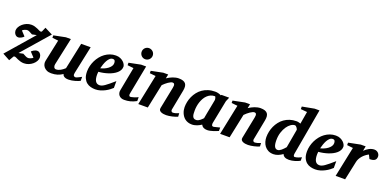

<svg xmlns="http://www.w3.org/2000/svg" viewBox="-21 -1614 5108 2527"><g transform="rotate(20 2533.0 -350.5)"><path d="M168 -91.8 231 -105Q257.8 -90.8 275.4 -82Q293 -73.2 310.1 -73.2Q315.4 -73.2 324.7 -75.7Q334 -78.1 344 -82Q354 -85.9 362.3 -91.1Q370.6 -96.2 374 -102.1L314 -166Q316.4 -169.4 324.2 -176Q332 -182.6 342.8 -188.7Q353.5 -194.8 366 -199.5Q378.4 -204.1 391.1 -204.1Q407.2 -204.1 418.9 -196.3Q430.7 -188.5 438.2 -177.2Q445.8 -166 449.5 -153.1Q453.1 -140.1 453.1 -129.9Q453.1 -106 439.2 -80.8Q425.3 -55.7 401.4 -35.2Q377.4 -14.6 346.2 -1.7Q314.9 11.2 279.8 11.2Q254.4 11.2 231.7 4.6Q209 -2 190.9 -9.8Q172.9 -17.6 160.4 -24.2Q147.9 -30.8 143.1 -30.8Q136.2 -30.8 130.6 -30Q125 -29.3 122.1 -24.9L85 39.1L-16.1 -16.1L314 -396L251 -382.8Q224.6 -397 207.3 -406Q189.9 -415 172.9 -415Q167.5 -415 158.2 -412.6Q148.9 -410.2 139.2 -406Q129.4 -401.9 120.8 -396.7Q112.3 -391.6 108.9 -386.2L168 -323.2Q165.5 -318.8 158.2 -312.3Q150.9 -305.7 140.1 -299.6Q129.4 -293.5 116.7 -288.8Q104 -284.2 91.8 -284.2Q75.7 -284.2 64 -292Q52.2 -299.8 44.7 -311Q37.1 -322.3 33.4 -335Q29.8 -347.7 29.8 -357.9Q29.8 -381.8 43.7 -407Q57.6 -432.1 81.5 -452.9Q105.5 -473.6 136.7 -486.8Q168 -500 203.1 -500Q228.5 -500 251.2 -493.2Q273.9 -486.3 292 -478.3Q310.1 -470.2 322.5 -463.6Q335 -457 339.8 -457Q346.7 -457 351.8 -458Q356.9 -459 360.8 -462.9L388.2 -525.9L498 -470.2Z M1063 -27.8Q1052.7 -22.5 1034.9 -15.4Q1017.1 -8.3 995.4 -2.2Q973.6 3.9 950.2 8.1Q926.8 12.2 905.3 12.2Q879.4 12.2 863.3 6.8Q847.2 1.5 838.1 -6.1Q829.1 -13.7 825.2 -21.7Q821.3 -29.8 820.3 -35.2Q787.1 -12.2 748.5 0Q710 12.2 661.1 12.2Q624 12.2 598.4 -0.5Q572.8 -13.2 557.9 -32.2Q543 -51.3 538.3 -74Q533.7 -96.7 538.1 -117.2L603 -423.8L519 -433.1V-466.8L684.1 -500H753.4L671.4 -117.2Q668.9 -105.5 670.2 -94.7Q671.4 -84 675.8 -75.9Q680.2 -67.9 687.5 -63Q694.8 -58.1 704.1 -58.1Q720.7 -58.1 736.6 -62.7Q752.4 -67.4 767.3 -75.7Q782.2 -84 796.4 -94.7Q810.5 -105.5 824.2 -118.2L902.3 -487.8H1035.2L953.1 -100.1Q947.3 -72.3 955.3 -60.1Q963.4 -47.9 979 -47.9Q982.9 -47.9 988 -49.1Q993.2 -50.3 1002.2 -54Q1011.2 -57.6 1025.6 -64.7Q1040 -71.8 1063 -84Z M1398.4 -396Q1398.4 -404.8 1397.2 -413.3Q1396 -421.9 1392.3 -428.7Q1388.7 -435.5 1381.6 -439.7Q1374.5 -443.8 1363.3 -443.8Q1339.8 -443.8 1321.5 -427.2Q1303.2 -410.6 1289.1 -385Q1274.9 -359.4 1264.6 -328.9Q1254.4 -298.3 1247.6 -271Q1273.4 -276.9 1300.3 -288.6Q1327.1 -300.3 1348.9 -316.7Q1370.6 -333 1384.5 -353Q1398.4 -373 1398.4 -396ZM1528.3 -395Q1528.3 -368.7 1516.4 -346.2Q1504.4 -323.7 1483.4 -305.2Q1462.4 -286.6 1434.3 -271.7Q1406.2 -256.8 1374.3 -246.1Q1342.3 -235.4 1307.9 -228.5Q1273.4 -221.7 1240.2 -219.2Q1239.3 -210 1238.3 -198.2Q1237.3 -186.5 1237.3 -178.2Q1237.3 -152.3 1241.2 -130.4Q1245.1 -108.4 1253.9 -92.3Q1262.7 -76.2 1277.1 -67.1Q1291.5 -58.1 1312.5 -58.1Q1328.6 -58.1 1345.2 -64.5Q1361.8 -70.8 1383.8 -85.7Q1405.8 -100.6 1435.1 -125Q1464.4 -149.4 1505.4 -185.1V-89.8Q1490.7 -75.7 1467.3 -57.9Q1443.8 -40 1414.1 -24.4Q1384.3 -8.8 1350.1 1.7Q1315.9 12.2 1279.3 12.2Q1246.6 12.2 1214.4 3.9Q1182.1 -4.4 1156.5 -25.4Q1130.9 -46.4 1114.7 -82.3Q1098.6 -118.2 1098.6 -173.8Q1098.6 -211.9 1108.2 -251Q1117.7 -290 1135.3 -326.2Q1152.8 -362.3 1178.2 -394Q1203.6 -425.8 1235.6 -449.2Q1267.6 -472.7 1305.7 -486.3Q1343.8 -500 1386.2 -500Q1422.9 -500 1449.7 -487.8Q1476.6 -475.6 1494.1 -458.7Q1511.7 -441.9 1520 -424.1Q1528.3 -406.2 1528.3 -395Z M1853.5 -32.2Q1808.6 -7.8 1768.1 2.2Q1727.5 12.2 1684.6 12.2Q1657.2 12.2 1638.4 2.9Q1619.6 -6.3 1608.9 -21Q1598.1 -35.6 1594.7 -54Q1591.3 -72.3 1595.2 -90.8L1658.2 -422.9L1572.3 -432.1V-466.8L1737.3 -500H1807.6L1730.5 -99.1Q1728.5 -90.3 1728 -82Q1727.5 -73.7 1729.2 -67.4Q1731 -61 1735.8 -57.1Q1740.7 -53.2 1749.5 -53.2Q1753.4 -53.2 1764.9 -55.7Q1776.4 -58.1 1791.5 -62.5Q1806.6 -66.9 1823 -73.2Q1839.4 -79.6 1853.5 -86.9ZM1840.3 -663.1Q1840.3 -647 1834.2 -632.8Q1828.1 -618.7 1817.4 -607.9Q1806.6 -597.2 1792.5 -591.1Q1778.3 -585 1762.2 -585Q1746.1 -585 1732.2 -591.1Q1718.3 -597.2 1707.8 -607.9Q1697.3 -618.7 1691.4 -632.8Q1685.5 -647 1685.5 -663.1Q1685.5 -679.2 1691.4 -693.4Q1697.3 -707.5 1707.8 -717.8Q1718.3 -728 1732.2 -734.1Q1746.1 -740.2 1762.2 -740.2Q1778.3 -740.2 1792.5 -734.1Q1806.6 -728 1817.4 -717.8Q1828.1 -707.5 1834.2 -693.4Q1840.3 -679.2 1840.3 -663.1Z M2429.7 -22.9Q2416.5 -16.6 2397 -10.3Q2377.4 -3.9 2355.7 1Q2334 5.9 2312.3 9Q2290.5 12.2 2273.4 12.2Q2256.8 12.2 2237.5 9.8Q2218.3 7.3 2202.4 0.5Q2186.5 -6.3 2177.5 -18.6Q2168.5 -30.8 2172.4 -50.8L2233.4 -356Q2237.3 -374 2237.1 -386.5Q2236.8 -398.9 2233.2 -406.7Q2229.5 -414.6 2223.4 -417.7Q2217.3 -420.9 2209.5 -420.9Q2197.8 -420.9 2182.6 -414.1Q2167.5 -407.2 2150.6 -396Q2133.8 -384.8 2116.5 -369.9Q2099.1 -355 2083.5 -338.9L2012.7 0H1879.4L1967.3 -424.8L1883.3 -433.1V-466.8L2047.4 -500H2116.7L2104.5 -441.9Q2122.6 -454.1 2142.8 -464.8Q2163.1 -475.6 2183.8 -483.4Q2204.6 -491.2 2225.3 -495.6Q2246.1 -500 2265.6 -500Q2302.7 -500 2326.9 -491.5Q2351.1 -482.9 2363.5 -466.3Q2376 -449.7 2378.2 -425.3Q2380.4 -400.9 2374.5 -369.1L2320.3 -87.9Q2317.9 -75.7 2320.1 -68.1Q2322.3 -60.5 2326.4 -56.2Q2330.6 -51.8 2335.4 -50.3Q2340.3 -48.8 2344.2 -48.8Q2359.9 -48.8 2382.3 -54.9Q2404.8 -61 2427.2 -70.8Z M2808.6 -394Q2809.1 -396 2808.3 -403.8Q2807.6 -411.6 2805.4 -420.2Q2803.2 -428.7 2800 -435.3Q2796.9 -441.9 2792.5 -441.9Q2760.3 -441.9 2734.1 -430.2Q2708 -418.5 2687.3 -398.4Q2666.5 -378.4 2651.4 -352.1Q2636.2 -325.7 2626.2 -296.1Q2616.2 -266.6 2611.3 -235.8Q2606.4 -205.1 2606.4 -176.8Q2606.4 -156.7 2607.2 -136.7Q2607.9 -116.7 2613 -100.1Q2618.2 -83.5 2630.1 -73.2Q2642.1 -63 2664.6 -63Q2680.7 -63 2695.1 -70.3Q2709.5 -77.6 2721.4 -87.2Q2733.4 -96.7 2742.4 -106.4Q2751.5 -116.2 2756.8 -121.1Q2760.3 -141.1 2762.5 -152.1Q2764.6 -163.1 2766.4 -173.1Q2768.1 -183.1 2770.5 -195.8Q2772.9 -208.5 2777.6 -232.2Q2782.2 -255.9 2789.6 -294.2Q2796.9 -332.5 2808.6 -394ZM2998.5 -29.8Q2981.4 -22.9 2962.6 -15.6Q2943.8 -8.3 2924.3 -2.2Q2904.8 3.9 2885.3 8.1Q2865.7 12.2 2846.7 12.2Q2814.9 12.2 2793.7 0.5Q2772.5 -11.2 2762.7 -33.2Q2749.5 -24.4 2734.4 -16.1Q2719.2 -7.8 2702.6 -1.7Q2686 4.4 2668.5 8.3Q2650.9 12.2 2632.8 12.2Q2602.1 12.2 2577.6 3.9Q2553.2 -4.4 2534.7 -18.6Q2516.1 -32.7 2503.2 -51.3Q2490.2 -69.8 2481.9 -90.1Q2473.6 -110.4 2469.7 -131.3Q2465.8 -152.3 2465.8 -170.9Q2465.8 -208 2473.9 -246.8Q2481.9 -285.6 2498.8 -322.3Q2515.6 -358.9 2541 -391.4Q2566.4 -423.8 2601.1 -448Q2635.7 -472.2 2679.9 -486.1Q2724.1 -500 2777.8 -500Q2799.8 -500 2821.5 -494.1Q2843.3 -488.3 2860.4 -479L2867.7 -487.8H2974.6Q2972.2 -480.5 2968.3 -471.2Q2964.4 -461.9 2960.4 -453.1Q2956.5 -444.3 2953.4 -437.3Q2950.2 -430.2 2949.7 -426.8L2884.8 -97.2Q2884.8 -85.9 2885.5 -78.1Q2886.2 -70.3 2889.2 -65.7Q2892.1 -61 2897.5 -59.1Q2902.8 -57.1 2911.6 -57.1Q2913.6 -57.1 2926 -60.1Q2938.5 -63 2953.4 -66.9Q2968.3 -70.8 2981.4 -74Q2994.6 -77.1 2998.5 -78.1Z M3575.7 -22.9Q3562.5 -16.6 3543 -10.3Q3523.4 -3.9 3501.7 1Q3480 5.9 3458.3 9Q3436.5 12.2 3419.4 12.2Q3402.8 12.2 3383.5 9.8Q3364.3 7.3 3348.4 0.5Q3332.5 -6.3 3323.5 -18.6Q3314.5 -30.8 3318.4 -50.8L3379.4 -356Q3383.3 -374 3383.1 -386.5Q3382.8 -398.9 3379.2 -406.7Q3375.5 -414.6 3369.4 -417.7Q3363.3 -420.9 3355.5 -420.9Q3343.8 -420.9 3328.6 -414.1Q3313.5 -407.2 3296.6 -396Q3279.8 -384.8 3262.5 -369.9Q3245.1 -355 3229.5 -338.9L3158.7 0H3025.4L3113.3 -424.8L3029.3 -433.1V-466.8L3193.4 -500H3262.7L3250.5 -441.9Q3268.6 -454.1 3288.8 -464.8Q3309.1 -475.6 3329.8 -483.4Q3350.6 -491.2 3371.3 -495.6Q3392.1 -500 3411.6 -500Q3448.7 -500 3472.9 -491.5Q3497.1 -482.9 3509.5 -466.3Q3522 -449.7 3524.2 -425.3Q3526.4 -400.9 3520.5 -369.1L3466.3 -87.9Q3463.9 -75.7 3466.1 -68.1Q3468.3 -60.5 3472.4 -56.2Q3476.6 -51.8 3481.4 -50.3Q3486.3 -48.8 3490.2 -48.8Q3505.9 -48.8 3528.3 -54.9Q3550.8 -61 3573.2 -70.8Z M3955.6 -394Q3956.1 -396 3952.6 -403.8Q3949.2 -411.6 3943.4 -420.4Q3937.5 -429.2 3929.4 -436Q3921.4 -442.9 3912.6 -442.9Q3886.2 -442.9 3857.7 -423.3Q3829.1 -403.8 3804.9 -368.4Q3780.8 -333 3765.1 -283.7Q3749.5 -234.4 3749.5 -174.8Q3749.5 -114.3 3764.2 -86.7Q3778.8 -59.1 3806.6 -59.1Q3819.3 -59.1 3832.3 -65.4Q3845.2 -71.8 3858.2 -82.5Q3871.1 -93.3 3884 -106.7Q3897 -120.1 3909.7 -134.8ZM4034.7 -89.8Q4032.2 -77.6 4033.4 -69.6Q4034.7 -61.5 4037.4 -56.9Q4040 -52.2 4043.9 -50.5Q4047.9 -48.8 4050.8 -48.8Q4061 -48.8 4073.7 -52Q4086.4 -55.2 4099.4 -59.8Q4112.3 -64.5 4123.8 -69.6Q4135.3 -74.7 4143.6 -79.1V-29.8Q4130.9 -22.5 4112.8 -14.9Q4094.7 -7.3 4074.2 -1.2Q4053.7 4.9 4032.5 8.5Q4011.2 12.2 3991.7 12.2Q3953.6 12.2 3931.6 -0.5Q3909.7 -13.2 3901.4 -36.1Q3888.2 -25.9 3872.8 -17.1Q3857.4 -8.3 3841.1 -1.7Q3824.7 4.9 3808.1 8.5Q3791.5 12.2 3775.4 12.2Q3731.9 12.2 3700.9 -3.9Q3669.9 -20 3650.1 -46.1Q3630.4 -72.3 3621.1 -104.5Q3611.8 -136.7 3611.8 -168.9Q3611.8 -207 3620.1 -246.6Q3628.4 -286.1 3645.3 -322.8Q3662.1 -359.4 3687.3 -391.8Q3712.4 -424.3 3746.1 -448.2Q3779.8 -472.2 3822 -486.1Q3864.3 -500 3914.6 -500Q3933.1 -500 3948 -495.6Q3962.9 -491.2 3972.7 -487.8L4002.4 -661.1L3912.6 -668.9V-705.1L4081.5 -736.8H4149.4Z M4478.5 -396Q4478.5 -404.8 4477.3 -413.3Q4476.1 -421.9 4472.4 -428.7Q4468.8 -435.5 4461.7 -439.7Q4454.6 -443.8 4443.4 -443.8Q4419.9 -443.8 4401.6 -427.2Q4383.3 -410.6 4369.1 -385Q4355 -359.4 4344.7 -328.9Q4334.5 -298.3 4327.6 -271Q4353.5 -276.9 4380.4 -288.6Q4407.2 -300.3 4429 -316.7Q4450.7 -333 4464.6 -353Q4478.5 -373 4478.5 -396ZM4608.4 -395Q4608.4 -368.7 4596.4 -346.2Q4584.5 -323.7 4563.5 -305.2Q4542.5 -286.6 4514.4 -271.7Q4486.3 -256.8 4454.3 -246.1Q4422.4 -235.4 4387.9 -228.5Q4353.5 -221.7 4320.3 -219.2Q4319.3 -210 4318.4 -198.2Q4317.4 -186.5 4317.4 -178.2Q4317.4 -152.3 4321.3 -130.4Q4325.2 -108.4 4334 -92.3Q4342.8 -76.2 4357.2 -67.1Q4371.6 -58.1 4392.6 -58.1Q4408.7 -58.1 4425.3 -64.5Q4441.9 -70.8 4463.9 -85.7Q4485.8 -100.6 4515.1 -125Q4544.4 -149.4 4585.4 -185.1V-89.8Q4570.8 -75.7 4547.4 -57.9Q4523.9 -40 4494.1 -24.4Q4464.4 -8.8 4430.2 1.7Q4396 12.2 4359.4 12.2Q4326.7 12.2 4294.4 3.9Q4262.2 -4.4 4236.6 -25.4Q4210.9 -46.4 4194.8 -82.3Q4178.7 -118.2 4178.7 -173.8Q4178.7 -211.9 4188.2 -251Q4197.8 -290 4215.3 -326.2Q4232.9 -362.3 4258.3 -394Q4283.7 -425.8 4315.7 -449.2Q4347.7 -472.7 4385.7 -486.3Q4423.8 -500 4466.3 -500Q4502.9 -500 4529.8 -487.8Q4556.6 -475.6 4574.2 -458.7Q4591.8 -441.9 4600.1 -424.1Q4608.4 -406.2 4608.4 -395Z M5081.5 -429.2Q5081.5 -394.5 5059.6 -377.2Q5037.6 -359.9 4986.3 -359.9L4959.5 -414.1Q4936 -402.3 4914.8 -386Q4893.6 -369.6 4877 -350.1Q4860.4 -330.6 4848.6 -308.6Q4836.9 -286.6 4832.5 -264.2L4776.4 0H4643.6L4731.4 -422.9L4647.5 -432.1V-466.8L4813.5 -500H4882.3L4869.6 -433.1Q4882.8 -446.8 4898.7 -459Q4914.6 -471.2 4932.1 -480.5Q4949.7 -489.7 4968.3 -494.9Q4986.8 -500 5005.4 -500Q5024.9 -500 5039.3 -492.9Q5053.7 -485.8 5063 -475.3Q5072.3 -464.8 5076.9 -452.4Q5081.5 -439.9 5081.5 -429.2Z"/></g></svg>

Font: Charis SIL APac
Style: Bold Italic
Weight: 700
Italic angle: -11°
Foundry: SIL International
Version: Version 5.000